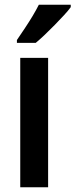

<svg xmlns="http://www.w3.org/2000/svg" viewBox="-20 -786 317 806"><path d="M182 0H65V-543H182ZM277 -756Q267 -742 249 -722.5Q231 -703 210 -681.5Q189 -660 168.5 -640.5Q148 -621 130 -606H51V-618Q68 -643 85 -668.5Q102 -694 117 -719Q132 -744 143 -766H277Z"/></svg>

Font: Noto Sans Khmer Condensed SemiBold
Style: Regular
Weight: 600
Width: 3
Designer: Danh Hong and the Monotype Design Team
Foundry: Monotype Imaging Inc.
Version: Version 2.004